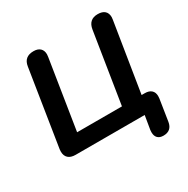

<svg xmlns="http://www.w3.org/2000/svg" viewBox="-195 -886 1209 1235"><g transform="rotate(-30 410.0 -268.5)"><path d="M613 119Q613 108 614 102L631 0H118Q83 0 64.5 -17Q46 -34 46 -65Q46 -76 47 -82L136 -646Q146 -713 216 -713Q248 -713 265 -697Q282 -681 282 -652Q282 -647 280 -633L199 -121H532L615 -644Q626 -713 693 -713Q727 -713 744.5 -697Q762 -681 762 -651Q761 -642 760 -633L678 -121H702Q733 -121 750 -105.5Q767 -90 767 -62Q767 -51 766 -45L741 115Q731 176 670 176Q642 176 627.5 161Q613 146 613 119Z"/></g></svg>

Font: SN Pro Bold
Style: Bold Italic
Weight: 700
Italic angle: -9°
Designer: Tobias Whetton
Foundry: Supernotes
Version: Version 1.003